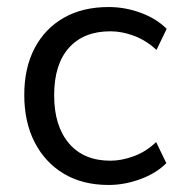

<svg xmlns="http://www.w3.org/2000/svg" viewBox="-20 -517 514 546"><path d="M289 9Q215 9 161.5 -23Q108 -55 78.5 -112.5Q49 -170 49 -247Q49 -324 78.5 -380Q108 -436 161.5 -466.5Q215 -497 289 -497Q336 -497 380.5 -480.5Q425 -464 454 -435L425 -375Q396 -402 361.5 -415Q327 -428 294 -428Q218 -428 176 -381Q134 -334 134 -246Q134 -159 176 -109.5Q218 -60 294 -60Q326 -60 361 -73Q396 -86 424 -113L453 -53Q424 -24 379 -7.5Q334 9 289 9Z"/></svg>

Font: Nunito Sans 12pt ExtraLight 11pt
Style: Regular
Weight: 400
Version: Version 3.101;gftools[0.9.27]